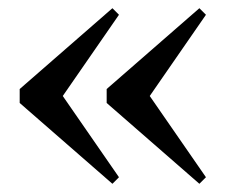

<svg xmlns="http://www.w3.org/2000/svg" viewBox="-20 -485 570 468"><path d="M254 -37 28 -234V-268L254 -465L270 -449L133 -251L270 -53ZM466 -37 240 -234V-268L466 -465L482 -449L345 -251L482 -53Z"/></svg>

Font: DM Serif Text
Style: Regular
Weight: 400
Designer: Colophon Foundry, Frank Grießhammer
Foundry: Colophon Foundry
Version: Version 5.200; ttfautohint (v1.8.3)